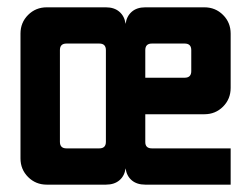

<svg xmlns="http://www.w3.org/2000/svg" viewBox="-20 -502 683 522"><path d="M250 -383.6H160.7Q142.9 -383.6 142.9 -365.7V-116.4Q142.9 -98.6 160.7 -98.6H250Q267.9 -98.6 267.9 -116.4V-365.7Q267.9 -383.6 250 -383.6ZM482.1 -383.6H392.9Q375 -383.6 375 -365.7V-290.7H482.1Q500 -290.7 500 -308.6V-365.7Q500 -383.6 482.1 -383.6ZM107.1 -482.1H267.9Q290.7 -482.1 304.6 -470Q318.6 -457.9 321.4 -437.1Q324.3 -457.9 338.2 -470Q352.1 -482.1 375 -482.1H535.7Q565.7 -482.1 586.4 -461.4Q607.1 -440.7 607.1 -410.7V-262.9Q607.1 -232.9 586.4 -212.1Q565.7 -191.4 535.7 -191.4H375V-115.7Q375 -98.6 392.9 -98.6H607.1V0H375Q352.1 0 338.2 -11.8Q324.3 -23.6 321.4 -44.3Q318.6 -23.6 304.6 -11.8Q290.7 0 267.9 0H107.1Q77.1 0 56.4 -20.7Q35.7 -41.4 35.7 -71.4V-410.7Q35.7 -440.7 56.4 -461.4Q77.1 -482.1 107.1 -482.1Z"/></svg>

Font: Aire Exterior
Style: Regular
Weight: 400
Width: 4
Designer: Jayvee Enaguas (HarvettFox96)
Version: 20190503.02